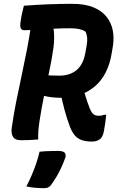

<svg xmlns="http://www.w3.org/2000/svg" viewBox="-20 -730 640 1005"><path d="M408 -293Q418 -259 427.5 -227Q437 -195 450 -162Q459 -140 469.5 -132Q480 -124 496 -124Q505 -124 511 -125Q517 -126 524 -129H536Q534 -107 531 -86.5Q528 -66 524 -44Q521 -27 515 -16Q509 -5 501 0Q493 6 482.5 8.5Q472 11 460 11Q430 11 408.5 3.5Q387 -4 372.5 -20.5Q358 -37 347 -64Q330 -109 318 -154Q306 -199 296 -248ZM105 -700Q170 -705 232.5 -707.5Q295 -710 358 -710Q424 -710 468 -692Q512 -674 537 -643Q562 -612 570 -572.5Q578 -533 571 -489L565 -453Q556 -396 533.5 -351.5Q511 -307 476 -277.5Q441 -248 397.5 -233Q354 -218 305 -218Q280 -218 254.5 -220.5Q229 -223 208 -229L177 -221L200 -340Q222 -336 243 -335Q264 -334 292 -334Q326 -334 354.5 -346.5Q383 -359 401.5 -386Q420 -413 427 -455L434 -494Q438 -517 436 -534.5Q434 -552 427 -565Q413 -574 394 -578Q375 -582 347 -582Q300 -582 255 -579.5Q210 -577 172 -574.5Q134 -572 106 -572Q92 -572 88 -584Q84 -596 88 -618Q91 -641 95.5 -660.5Q100 -680 105 -700ZM180 0Q157 2 135.5 3Q114 4 90 4Q59 4 48.5 -13Q38 -30 41 -58Q51 -129 64.5 -196.5Q78 -264 92.5 -331Q107 -398 120.5 -467.5Q134 -537 145 -613L275 -619L259 -588Q263 -565 263.5 -538Q264 -511 260 -481Q251 -418 237.5 -355Q224 -292 210.5 -228Q197 -164 187 -97Q183 -71 181 -46.5Q179 -22 180 0ZM187 64Q204 62 219.5 61.5Q235 61 251.5 60.5Q268 60 284 60Q307 60 316.5 67.5Q326 75 323 92Q313 120 301.5 145.5Q290 171 276 194.5Q262 218 245 241Q239 248 231 251.5Q223 255 210 255Q189 255 165.5 253Q142 251 118 246Q133 217 145.5 188Q158 159 168.5 128.5Q179 98 187 64Z"/></svg>

Font: Rec Mono Semicasual
Style: Bold Italic
Weight: 700
Italic angle: -10°
Version: Version 1.085; ttfautohint (v1.8.4.7-5d5b)